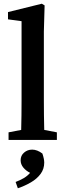

<svg xmlns="http://www.w3.org/2000/svg" viewBox="-20 -753 350 1033"><path d="M26 0V-41L94 -54Q95 -93 95.5 -132Q96 -171 96 -210V-639L23 -649V-688L205 -733L220 -724L216 -583V-210Q216 -171 216.5 -132Q217 -93 218 -54L286 -41V0ZM218 122Q218 156 198.5 182.5Q179 209 146.5 228Q114 247 76 260L64 226Q90 216 108.5 205Q127 194 142 177Q120 166 105.5 148.5Q91 131 91 109Q91 84 109.5 68Q128 52 153 52Q180 52 208 73Q218 102 218 122Z"/></svg>

Font: Source Serif Pro Semibold
Style: Regular
Weight: 600
Designer: Frank Grießhammer
Foundry: Adobe Systems Incorporated
Version: Version 3.000;hotconv 1.0.109;makeotfexe 2.5.65596